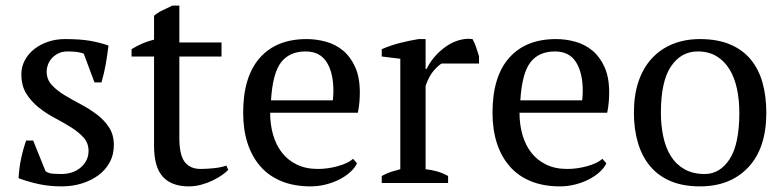

<svg xmlns="http://www.w3.org/2000/svg" viewBox="-20 -651 2787 683"><path d="M295 -114Q295 -142 277.5 -161.5Q260 -181 233 -198Q206 -215 175.5 -231Q145 -247 118 -268.5Q91 -290 73.5 -318Q56 -346 56 -387Q56 -414 68.5 -437Q81 -460 102 -476.5Q123 -493 151 -502.5Q179 -512 211 -512Q265 -512 299.5 -506Q334 -500 366 -489Q362 -457 356.5 -424.5Q351 -392 341 -358H316L278 -460Q266 -465 251 -466.5Q236 -468 220 -468Q202 -468 188.5 -461.5Q175 -455 165.5 -445Q156 -435 151 -422Q146 -409 146 -396Q146 -369 163.5 -349.5Q181 -330 208 -313.5Q235 -297 265.5 -281Q296 -265 323 -245Q350 -225 367.5 -198.5Q385 -172 385 -135Q385 -101 370.5 -74Q356 -47 330.5 -28Q305 -9 271.5 1.5Q238 12 200 12Q157 12 121 4.5Q85 -3 46 -17Q48 -53 55 -86.5Q62 -120 73 -151H98L142 -42Q153 -34 168.5 -33Q184 -32 197 -32Q241 -32 268 -56Q295 -80 295 -114Z M448 -476Q486 -500 528 -510V-595Q541 -606 558.5 -614.5Q576 -623 593 -631H618V-500H768V-450H618V-160Q618 -100 637 -75Q656 -50 694 -50Q712 -50 739 -52.5Q766 -55 785 -62L792 -47Q784 -38 769.5 -28Q755 -18 736.5 -9Q718 0 696 6Q674 12 651 12Q591 12 559.5 -22Q528 -56 528 -132V-450H448Z M1067 -468Q1010 -468 980 -429.5Q950 -391 944 -294H1164Q1165 -303 1165.5 -311.5Q1166 -320 1166 -328Q1166 -392 1142 -430Q1118 -468 1067 -468ZM1250 -70Q1242 -53 1225 -38Q1208 -23 1186 -12Q1164 -1 1138 5.5Q1112 12 1085 12Q1026 12 981 -6.5Q936 -25 906 -59.5Q876 -94 860.5 -142Q845 -190 845 -250Q845 -378 904 -445Q963 -512 1071 -512Q1106 -512 1140 -502.5Q1174 -493 1200.5 -471Q1227 -449 1243.5 -412.5Q1260 -376 1260 -322Q1260 -305 1258.5 -287.5Q1257 -270 1253 -250H941Q941 -208 951.5 -171.5Q962 -135 983 -108Q1004 -81 1036 -65.5Q1068 -50 1111 -50Q1146 -50 1182 -60Q1218 -70 1236 -86Z M1551 -425Q1540 -419 1523.5 -400.5Q1507 -382 1494 -346V-49Q1514 -47 1534 -41.5Q1554 -36 1574 -25V0H1338V-25Q1356 -35 1372 -40Q1388 -45 1404 -49V-442L1338 -450V-476Q1370 -490 1404 -498.5Q1438 -507 1469 -512H1494V-406H1498Q1507 -426 1523.5 -446Q1540 -466 1561.5 -482Q1583 -498 1605 -505.5Q1627 -513 1647 -513Q1654 -513 1661 -512Q1668 -499 1673.5 -483.5Q1679 -468 1684 -451V-425Z M1954 -468Q1897 -468 1867 -429.5Q1837 -391 1831 -294H2051Q2052 -303 2052.5 -311.5Q2053 -320 2053 -328Q2053 -392 2029 -430Q2005 -468 1954 -468ZM2137 -70Q2129 -53 2112 -38Q2095 -23 2073 -12Q2051 -1 2025 5.5Q1999 12 1972 12Q1913 12 1868 -6.5Q1823 -25 1793 -59.5Q1763 -94 1747.5 -142Q1732 -190 1732 -250Q1732 -378 1791 -445Q1850 -512 1958 -512Q1993 -512 2027 -502.5Q2061 -493 2087.5 -471Q2114 -449 2130.5 -412.5Q2147 -376 2147 -322Q2147 -305 2145.5 -287.5Q2144 -270 2140 -250H1828Q1828 -208 1838.5 -171.5Q1849 -135 1870 -108Q1891 -81 1923 -65.5Q1955 -50 1998 -50Q2033 -50 2069 -60Q2105 -70 2123 -86Z M2331 -250Q2331 -205 2339.5 -165Q2348 -125 2366.5 -95.5Q2385 -66 2415 -49Q2445 -32 2487 -32Q2541 -32 2575.5 -85Q2610 -138 2610 -250Q2610 -296 2601.5 -335.5Q2593 -375 2575 -404.5Q2557 -434 2529 -451Q2501 -468 2462 -468Q2403 -468 2367 -415Q2331 -362 2331 -250ZM2235 -250Q2235 -313 2251.5 -361.5Q2268 -410 2299 -443.5Q2330 -477 2373.5 -494.5Q2417 -512 2470 -512Q2532 -512 2577 -493Q2622 -474 2650.5 -439.5Q2679 -405 2692.5 -357Q2706 -309 2706 -250Q2706 -124 2642 -56Q2578 12 2470 12Q2410 12 2366 -6.5Q2322 -25 2293 -59.5Q2264 -94 2249.5 -142.5Q2235 -191 2235 -250Z"/></svg>

Font: PTSerif
Style: Regular
Weight: 400
Designer: A.Korolkova, O.Umpeleva, V.Yefimov
Foundry: ParaType Ltd
Version: Version 1.000W OFL; ttfautohint (v1.2) -l 8 -r 50 -G 200 -x 